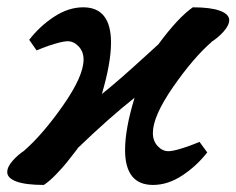

<svg xmlns="http://www.w3.org/2000/svg" viewBox="-24 -511 656 533"><path d="M284.2 -392.6Q284.2 -336.4 258.8 -250Q283.7 -270 311.8 -294.4Q339.8 -318.8 373.5 -349.6Q407.2 -380.4 418.5 -390.6L416.5 -389.2Q470.7 -462.4 511.2 -490.7Q560.5 -490.7 586.4 -481.2Q612.3 -471.7 612.3 -455.1Q612.3 -440.9 596.9 -423.6Q581.5 -406.2 562.5 -394.5L564.5 -395.5Q512.7 -350.6 456.5 -269.5Q400.4 -188.5 400.4 -142.1Q400.4 -119.6 413.6 -105.5Q426.8 -91.3 443.4 -91.3Q455.1 -91.3 476.8 -97.9Q498.5 -104.5 514.2 -110.8L529.8 -117.2L551.3 -87.9Q521.5 -49.8 481.7 -23.7Q441.9 2.4 400.9 2.4Q323.2 2.4 323.2 -94.7Q323.2 -153.3 349.6 -239.7Q280.8 -185.5 189.9 -98.1L191.9 -99.1Q171.9 -73.2 161.4 -60.1Q150.9 -46.9 132.1 -27.3Q113.3 -7.8 97.7 2.4Q47.4 2.4 21.7 -7.1Q-3.9 -16.6 -3.9 -33.2Q-3.9 -47.9 11.2 -64.9Q26.4 -82 44.9 -93.8L43 -92.8Q94.7 -137.7 151.4 -218.8Q208 -299.8 208 -345.7Q208 -367.7 194.3 -382.1Q180.7 -396.5 164.1 -396.5Q152.3 -396.5 130.6 -390.1Q108.9 -383.8 93.3 -377.4L77.6 -371.1L57.1 -400.4Q85.9 -438 126 -464.4Q166 -490.7 207 -490.7Q284.2 -490.7 284.2 -392.6Z"/></svg>

Font: Flanker
Style: Bold Italic
Weight: 700
Italic angle: -12°
Designer: Flanker
Version: Version 2.000